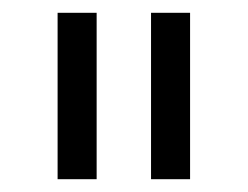

<svg xmlns="http://www.w3.org/2000/svg" viewBox="-20 -773 387 300"><path d="M70 -493V-753H131V-493ZM216 -493V-753H277V-493Z"/></svg>

Font: Zen Kaku Gothic Antique
Style: Regular
Weight: 400
Designer: Yoshimichi Ohira
Foundry: Positype
Version: Version 1.001